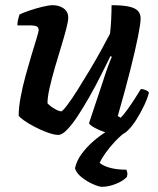

<svg xmlns="http://www.w3.org/2000/svg" viewBox="-20 -520 609 740"><path d="M205 0Q189 0 164 -9Q139 -18 114 -31Q89 -44 71.5 -56.5Q54 -69 52 -75Q52 -105 59.5 -145.5Q67 -186 78.5 -228Q90 -270 101.5 -308Q113 -346 121 -372Q129 -398 129 -404Q129 -415 121 -418.5Q113 -422 100 -422H47Q47 -434 50 -446Q53 -458 55 -464Q69 -471 94 -479.5Q119 -488 144 -494Q169 -500 183 -500Q208 -500 225.5 -487.5Q243 -475 243 -452Q243 -438 235 -407.5Q227 -377 215 -338Q203 -299 191 -257.5Q179 -216 171 -180.5Q163 -145 163 -122Q173 -111 190 -101Q207 -91 216 -91Q221 -91 238.5 -114Q256 -137 279 -173.5Q302 -210 326.5 -251Q351 -292 371.5 -329.5Q392 -367 404 -390Q407 -414 408.5 -445Q410 -476 410 -500Q453 -500 477.5 -494.5Q502 -489 512 -477.5Q522 -466 522 -449Q522 -430 512 -379.5Q502 -329 482.5 -251.5Q463 -174 434 -73L445 -66Q456 -77 470.5 -97Q485 -117 499.5 -139.5Q514 -162 523 -177Q532 -177 542 -172.5Q552 -168 554 -163Q549 -142 536 -114.5Q523 -87 506.5 -60.5Q490 -34 472.5 -17Q455 0 440 0Q417 0 390.5 -8.5Q364 -17 345 -27.5Q326 -38 323 -45L375 -201Q385 -233 395 -260.5Q405 -288 411 -301L406 -304Q389 -270 368.5 -229Q348 -188 325 -147.5Q302 -107 280 -73.5Q258 -40 238.5 -20Q219 0 205 0ZM373 200Q362 200 339 190Q316 180 295.5 164Q275 148 269 129Q275 100 294 74Q313 48 338.5 25.5Q364 3 392 -14L472 -17Q446 1 424 24.5Q402 48 386.5 70Q371 92 364 108Q379 120 405 127Q431 134 467 134Q469 138 470.5 145Q472 152 469 162Q454 178 426 189Q398 200 373 200Z"/></svg>

Font: Texturina 12pt
Style: Bold Italic
Weight: 700
Italic angle: -11°
Designer: Guillermo Torres Carreño
Foundry: Omnibus-Type
Version: Version 1.002